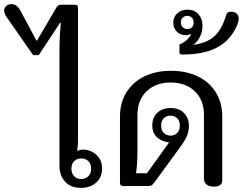

<svg xmlns="http://www.w3.org/2000/svg" viewBox="-76 -904 1180 933"><path d="M213 -98V-653Q213 -737 220 -793H216L112 -636H85L-45 -823Q-56 -840 -56 -852Q-56 -866 -45.5 -875Q-35 -884 -20 -884Q8 -884 26 -847L101 -707H104L199 -869Q207 -881 220 -881H289Q295 -881 299 -877.5Q303 -874 303 -867V-214Q303 -201 299 -171Q313 -177 327 -177Q365 -177 392.5 -151.5Q420 -126 420 -85Q420 -42 391 -16.5Q362 9 318 9Q268 9 240.5 -21Q213 -51 213 -98ZM367 -84Q367 -108 353.5 -121Q340 -134 319 -134Q298 -134 284.5 -121Q271 -108 271 -84Q271 -61 284.5 -47.5Q298 -34 319 -34Q339 -34 353 -47.5Q367 -61 367 -84Z M915 -36V-346Q915 -418 870.5 -460.5Q826 -503 753 -503Q681 -503 636.5 -460.5Q592 -418 592 -346V-171Q592 -111 585 -62H638L746 -212Q730 -214 719 -218Q664 -238 664 -294Q664 -333 688.5 -356Q713 -379 753 -379Q795 -379 818.5 -354.5Q842 -330 842 -292Q842 -262 829 -236Q816 -210 785 -169L673 -16Q666 -7 660.5 -3.5Q655 0 646 0H523Q507 0 507 -16V-337Q507 -405 538.5 -455.5Q570 -506 626 -533Q682 -560 755 -560Q828 -560 884.5 -533Q941 -506 972.5 -455.5Q1004 -405 1004 -337V-25Q1004 -13 993.5 -5Q983 3 964 3Q940 3 927.5 -7.5Q915 -18 915 -36ZM798 -294Q798 -316 785 -329Q772 -342 753 -342Q733 -342 720 -329.5Q707 -317 707 -294Q707 -271 720 -258Q733 -245 753 -245Q772 -245 785 -258Q798 -271 798 -294Z M796 -649V-688Q815 -695 830 -708.5Q845 -722 852 -736L850 -739Q841 -733 826 -733Q801 -733 783.5 -750Q766 -767 766 -793Q766 -821 785 -839Q804 -857 834 -857Q869 -857 888.5 -835Q908 -813 908 -780Q908 -752 896.5 -727Q885 -702 863 -686Q931 -695 967 -729Q1003 -763 1022 -828Q1027 -847 1046 -847Q1065 -847 1074.5 -837.5Q1084 -828 1084 -814Q1084 -794 1067 -762Q1033 -699 970.5 -669Q908 -639 809 -639Q796 -639 796 -649ZM865 -795Q865 -810 856 -818.5Q847 -827 834 -827Q821 -827 812 -818.5Q803 -810 803 -795Q803 -780 812 -771.5Q821 -763 834 -763Q848 -763 856.5 -771Q865 -779 865 -795Z"/></svg>

Font: Maitree Medium
Style: Regular
Weight: 500
Designer: CadsonDemak Team
Foundry: CadsonDemak
Version: Version 1.010